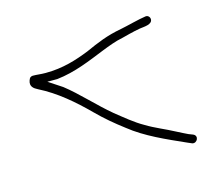

<svg xmlns="http://www.w3.org/2000/svg" viewBox="-67 -502 638 560"><g transform="rotate(-15 252.0 -222.0)"><path d="M39 -326C33 -309 44 -301 56 -295C108 -269 154 -229 194 -189C221 -162 245 -142 274 -120C320 -83 380 -57 436 -32L450 -26C464 -22 475 -43 459 -50L446 -55C437 -59 426 -65 412 -72C386 -86 355 -98 329 -114C302 -129 275 -152 251 -171C211 -204 169 -251 129 -282L88 -309H118C173 -315 223 -337 268 -355C286 -362 311 -372 333 -376C337 -377 370 -386 389 -389C402 -391 427 -391 427 -407C427 -414 421 -420 414 -419C392 -416 356 -406 335 -402C291 -394 261 -381 223 -364C185 -349 143 -335 90 -335C74 -335 65 -337 51 -337C44 -336 42 -334 39 -326ZM129 -282Z"/></g></svg>

Font: Stray Cat
Style: Lt
Weight: 300
Version: Version 1.0